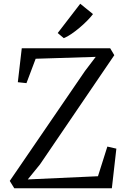

<svg xmlns="http://www.w3.org/2000/svg" viewBox="-20 -1003 683 1023"><path d="M56 0 32 -39 433 -625 490 -700 170 -690 121 -560 75 -565 96 -746H567L589 -709L193 -127L128 -47L502 -64L552 -222L600 -211L576 0ZM319.5 -800 287.5 -827 407.5 -983 475.5 -928Q463 -911.5 444 -892.2Q425 -873 403 -854.5Q381 -836 359.5 -821.5Q338 -807 320.5 -800Z"/></svg>

Font: Merriweather Light 18pt Light
Style: Regular
Weight: 300
Version: Version 2.100